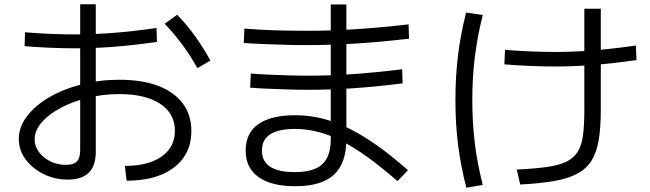

<svg xmlns="http://www.w3.org/2000/svg" viewBox="-20 -828 3040 898"><path d="M564 -52Q674 -52 736 -96Q798 -140 798 -216Q798 -270 767 -308.5Q736 -347 677.5 -367.5Q619 -388 538 -388Q461 -388 390 -370.5Q319 -353 263 -323Q207 -293 174.5 -255Q142 -217 142 -176Q142 -144 162 -117Q182 -90 215 -73.5Q248 -57 288 -57Q324 -57 339.5 -73Q355 -89 355 -127V-808H428V-118Q428 12 298 12Q236 12 183.5 -14Q131 -40 99.5 -83Q68 -126 68 -178Q68 -234 106 -284Q144 -334 209.5 -372.5Q275 -411 359.5 -433Q444 -455 538 -455Q644 -455 719.5 -426.5Q795 -398 835 -344Q875 -290 875 -215Q875 -143 838.5 -91Q802 -39 734.5 -11Q667 17 572 17ZM330 -602Q271 -602 206.5 -605Q142 -608 95 -612L97 -677Q144 -673 208 -670Q272 -667 330 -667Q417 -667 508 -674Q599 -681 712 -697L714 -632Q602 -616 510.5 -609Q419 -602 330 -602ZM903 -509Q872 -566 834 -617.5Q796 -669 750 -717L809 -759Q856 -710 893.5 -657.5Q931 -605 964 -545Z M1360 43Q1249 43 1189 0Q1129 -43 1129 -123Q1129 -206 1188.5 -247.5Q1248 -289 1360 -289Q1423 -289 1484 -274.5Q1545 -260 1608.5 -229Q1672 -198 1741 -149.5Q1810 -101 1888 -32L1839 19Q1763 -47 1698.5 -93.5Q1634 -140 1577 -169Q1520 -198 1466.5 -211.5Q1413 -225 1360 -225Q1205 -225 1205 -124Q1205 -23 1359 -23Q1448 -23 1487.5 -60Q1527 -97 1527 -177V-807H1600V-177Q1600 -64 1541.5 -10.5Q1483 43 1360 43ZM1414 -617Q1366 -617 1313 -618.5Q1260 -620 1210 -622Q1160 -624 1120 -627L1123 -694Q1162 -691 1211 -688.5Q1260 -686 1313 -685Q1366 -684 1415 -684Q1523 -684 1636.5 -691Q1750 -698 1891 -714L1893 -647Q1753 -631 1639 -624Q1525 -617 1414 -617ZM1421 -408Q1376 -408 1327.5 -409.5Q1279 -411 1233 -413Q1187 -415 1150 -418L1153 -484Q1189 -481 1234.5 -479Q1280 -477 1328.5 -475.5Q1377 -474 1421 -474Q1521 -474 1625.5 -481Q1730 -488 1861 -504L1863 -438Q1734 -422 1628.5 -415Q1523 -408 1421 -408Z M2397 -35Q2481 -39 2538 -47Q2595 -55 2629.5 -72Q2664 -89 2682.5 -119Q2701 -149 2707 -197Q2713 -245 2713 -315V-787H2790V-315Q2790 -233 2780.5 -174.5Q2771 -116 2747 -77.5Q2723 -39 2680.5 -16Q2638 7 2572.5 18.5Q2507 30 2413 35ZM2573 -517Q2515 -517 2450.5 -520Q2386 -523 2339 -527L2342 -595Q2388 -591 2452 -588Q2516 -585 2574 -585Q2661 -585 2751 -592Q2841 -599 2954 -615L2957 -547Q2844 -531 2753 -524Q2662 -517 2573 -517ZM2161 50Q2135 -52 2122.5 -150Q2110 -248 2110 -360Q2110 -470 2122 -568Q2134 -666 2160 -769L2238 -758Q2213 -659 2201 -562.5Q2189 -466 2189 -360Q2189 -253 2201 -156.5Q2213 -60 2238 37Z"/></svg>

Font: M PLUS 2 Thin
Style: Regular
Weight: 400
Version: Version 1.001